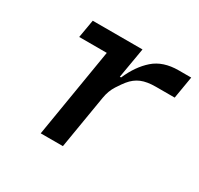

<svg xmlns="http://www.w3.org/2000/svg" viewBox="-116 -659 832 802"><g transform="rotate(30 300.0 -258.0)"><path d="M165 0 236 -429H103L118 -516H358L333 -370H339Q368 -437 413 -476.5Q458 -516 533 -516H593L575 -409H485Q442 -409 414.5 -397.5Q387 -386 366 -360Q356 -348 338.5 -321Q321 -294 315 -258L272 0Z"/></g></svg>

Font: IBM Plex Mono Medm
Style: Italic
Weight: 500
Italic angle: -9°
Monospace: yes
Designer: Mike Abbink, Paul van der Laan, Pieter van Rosmalen
Foundry: Bold Monday
Version: Version 2.3